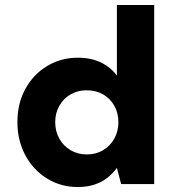

<svg xmlns="http://www.w3.org/2000/svg" viewBox="-20 -740 704 772"><path d="M292 12Q225 12 169.5 -22Q114 -56 82 -115.5Q50 -175 50 -249Q50 -324 82 -382.5Q114 -441 169.5 -474.5Q225 -508 293 -508Q346 -508 385.5 -489Q425 -470 450 -436V-720H600V0H467L450 -65Q435 -44 413.5 -26.5Q392 -9 362 1.5Q332 12 292 12ZM329 -119Q366 -119 394.5 -136Q423 -153 439.5 -182.5Q456 -212 456 -248Q456 -286 439.5 -315Q423 -344 394.5 -360.5Q366 -377 328 -377Q293 -377 264 -360.5Q235 -344 218.5 -314.5Q202 -285 202 -249Q202 -212 218.5 -182.5Q235 -153 264 -136Q293 -119 329 -119Z"/></svg>

Font: DM Sans 24pt Black
Style: Regular
Weight: 900
Designer: Colophon Foundry, Jonny Pinhorn
Foundry: Colophon Foundry
Version: Version 4.004;gftools[0.9.30]